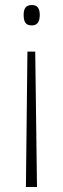

<svg xmlns="http://www.w3.org/2000/svg" viewBox="-20 -552 251 763"><path d="M138 -493C138 -518 129 -532 107 -532C81 -532 74 -516 74 -493C74 -465 82 -451 106 -451C129 -451 138 -466 138 -493ZM89 -347 83 191H127L120 -347Z"/></svg>

Font: Noto Sans Thai Looped Condensed ExtraLight
Style: Regular
Weight: 200
Width: 3
Designer: Sasikarn Vongin, Ben Mitchell
Foundry: The Fontpad Ltd
Version: Version 1.001